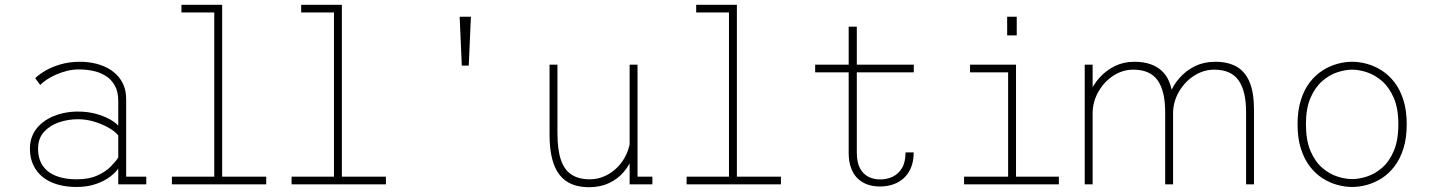

<svg xmlns="http://www.w3.org/2000/svg" viewBox="-20 -770 5990 802"><path d="M299 11Q255 11 219 0.2Q183 -10.5 157.8 -31Q132.5 -51.5 118.8 -81.2Q105 -111 105 -149Q105 -180.5 116.2 -205.5Q127.5 -230.5 147.2 -249Q167 -267.5 192.5 -279.8Q218 -292 246.8 -298Q275.5 -304 305 -304Q345.5 -304 379.8 -294.8Q414 -285.5 438.5 -271.8Q463 -258 474 -245V-348Q474 -387 459.5 -412.8Q445 -438.5 421.2 -453.2Q397.5 -468 368.5 -474Q339.5 -480 310 -480Q284 -480 259.2 -473.8Q234.5 -467.5 212.8 -457.8Q191 -448 174.5 -436.8Q158 -425.5 148 -415L127 -443.5Q143.5 -459.5 170.5 -475.2Q197.5 -491 234 -501.5Q270.5 -512 315 -512Q341.5 -512 368.8 -506.8Q396 -501.5 420.8 -490Q445.5 -478.5 465 -460Q484.5 -441.5 495.8 -415.5Q507 -389.5 507 -354.5V-32H591V0H474V-66.5Q463.5 -50 440 -32Q416.5 -14 381 -1.5Q345.5 11 299 11ZM300 -21Q351.5 -21 386.2 -36.8Q421 -52.5 442.2 -74Q463.5 -95.5 474 -112V-204Q461.5 -220.5 434.5 -236Q407.5 -251.5 373.8 -261.8Q340 -272 306 -272Q264.5 -272 226.2 -259Q188 -246 163.5 -218.8Q139 -191.5 139 -149Q139 -106.5 158.5 -78Q178 -49.5 214 -35.2Q250 -21 300 -21Z M698 0V-32H875V-718H738V-750H908V-32H1092V0Z M1198 0V-32H1375V-718H1238V-750H1408V-32H1592V0Z M1909 -496 1900 -700H1947L1938 -496Z M2440 12Q2400.5 12 2369.8 -0.2Q2339 -12.5 2318 -38.8Q2297 -65 2286.2 -107Q2275.5 -149 2275.5 -208V-500H2308.5V-213Q2308.5 -144.5 2323 -102.2Q2337.5 -60 2367.5 -40.5Q2397.5 -21 2444 -21Q2476 -21 2505.8 -34.2Q2535.5 -47.5 2559.2 -71.5Q2583 -95.5 2597.5 -127.8Q2612 -160 2613.5 -198H2637Q2637 -156.5 2623.8 -118.8Q2610.5 -81 2585.2 -51.5Q2560 -22 2523.5 -5Q2487 12 2440 12ZM2610 0V-90.5V-500H2643V-17L2628 -32H2705V0Z M2848 0V-32H3025V-718H2888V-750H3058V-32H3242V0Z M3525 -131.5V-658.5H3559V-132.5Q3559 -92 3572 -67.5Q3585 -43 3607.2 -31.8Q3629.5 -20.5 3657 -20.5Q3685 -20.5 3709 -32Q3733 -43.5 3747.8 -68.2Q3762.5 -93 3762.5 -133.5H3796.5Q3796.5 -96 3785 -69Q3773.5 -42 3754 -24.8Q3734.5 -7.5 3709.2 0.8Q3684 9 3656 9Q3627 9 3603 0.5Q3579 -8 3561.5 -25.5Q3544 -43 3534.5 -69.5Q3525 -96 3525 -131.5ZM3385 -468V-500H3797V-468Z M4007 0V-32H4191V-468H4032V-500H4224V-32H4403V0ZM4187 -700H4227V-622H4187Z M5185 0V-302Q5185 -390 5153.5 -434.5Q5122 -479 5052 -479Q5008 -479 4969.5 -454.8Q4931 -430.5 4906.5 -390.2Q4882 -350 4880 -302H4851Q4851.5 -340 4866 -377.2Q4880.5 -414.5 4907.5 -445Q4934.5 -475.5 4972 -493.8Q5009.5 -512 5056 -512Q5109 -512 5145 -491.8Q5181 -471.5 5199.5 -427.5Q5218 -383.5 5218 -312V0ZM4511 0V-500H4544V-389V0ZM4847 0V-302Q4847 -390 4815.5 -434.5Q4784 -479 4714 -479Q4670 -479 4632 -454.8Q4594 -430.5 4570 -390.2Q4546 -350 4544 -302H4515Q4515.5 -340 4530.2 -377.2Q4545 -414.5 4572.2 -445Q4599.5 -475.5 4636.5 -493.8Q4673.5 -512 4718 -512Q4797.5 -512 4838.8 -468.2Q4880 -424.5 4880 -332V0Z M5628 11Q5597.5 11 5565.8 2.2Q5534 -6.5 5504.2 -25.5Q5474.5 -44.5 5451 -75.2Q5427.5 -106 5413.8 -149.5Q5400 -193 5400 -251Q5400 -308.5 5413.8 -352Q5427.5 -395.5 5451 -426Q5474.5 -456.5 5504.2 -475.5Q5534 -494.5 5565.8 -503.2Q5597.5 -512 5628 -512Q5658.5 -512 5690.2 -503.2Q5722 -494.5 5751.8 -475.5Q5781.5 -456.5 5805 -426Q5828.5 -395.5 5842.2 -352Q5856 -308.5 5856 -251Q5856 -193 5842.2 -149.5Q5828.5 -106 5805 -75.2Q5781.5 -44.5 5751.8 -25.5Q5722 -6.5 5690.2 2.2Q5658.5 11 5628 11ZM5628 -22Q5657 -22 5690.2 -32.8Q5723.5 -43.5 5753.2 -69.2Q5783 -95 5802 -139.5Q5821 -184 5821 -251Q5821 -317 5802 -361Q5783 -405 5753.2 -431Q5723.5 -457 5690.2 -468Q5657 -479 5628 -479Q5599 -479 5565.8 -468Q5532.5 -457 5502.8 -431Q5473 -405 5454 -361Q5435 -317 5435 -251Q5435 -184 5454 -139.5Q5473 -95 5502.8 -69.2Q5532.5 -43.5 5565.8 -32.8Q5599 -22 5628 -22Z"/></svg>

Font: Trispace Thin Thin
Style: Regular
Weight: 250
Version: Version 1.210